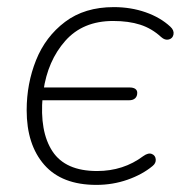

<svg xmlns="http://www.w3.org/2000/svg" viewBox="-20 -512 511 540"><path d="M55 -202Q55 -277 81.5 -343Q108 -409 163 -450.5Q218 -492 300 -492Q348 -492 389.5 -477.5Q431 -463 459 -437Q470 -427 468 -415.5Q466 -404 455 -401Q444 -398 433 -408Q407 -432 374.5 -442.5Q342 -453 298 -453Q213 -453 163.5 -397Q114 -341 102 -256L95 -266H344Q355 -266 360.5 -262Q366 -258 366 -251Q366 -241 360 -235.5Q354 -230 343 -230H91L100 -241Q91 -142 127.5 -86.5Q164 -31 253 -31Q290 -31 322.5 -41.5Q355 -52 383 -73Q397 -83 407 -79Q417 -75 418 -64Q419 -53 409 -45Q380 -21 338.5 -6.5Q297 8 251 8Q154 8 104.5 -48.5Q55 -105 55 -202Z"/></svg>

Font: SN Pro Thin
Style: Italic
Weight: 200
Italic angle: -9°
Designer: Tobias Whetton
Foundry: Supernotes
Version: Version 1.003;Glyphs 3.3 (3324)